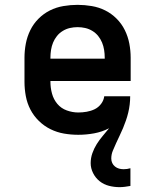

<svg xmlns="http://www.w3.org/2000/svg" viewBox="-20 -548 640 792"><path d="M473 224Q451 224 429.5 218.5Q408 213 391 199.5Q374 186 364 166Q354 146 354 125Q354 104 361 84Q368 64 379 46.5Q390 29 403.5 13Q417 -3 430 -19Q401 -4 368.5 2Q336 8 303 8Q273 8 244 3Q215 -2 188.5 -15Q162 -28 140.5 -49Q119 -70 105.5 -96Q92 -122 86.5 -151.5Q81 -181 81 -210V-310Q81 -339 86.5 -368Q92 -397 105 -423.5Q118 -450 139 -471Q160 -492 186 -505Q212 -518 241.5 -523Q271 -528 300 -528Q329 -528 358.5 -523Q388 -518 414 -505Q440 -492 461 -471Q482 -450 495 -423.5Q508 -397 513.5 -368Q519 -339 519 -310V-214H188V-210Q188 -186 194.5 -162Q201 -138 216.5 -119.5Q232 -101 255.5 -92.5Q279 -84 303 -84Q320 -84 337.5 -87Q355 -90 370.5 -97.5Q386 -105 397 -119.5Q408 -134 410 -151H517Q517 -134 515 -117Q513 -100 509 -83.5Q505 -67 499.5 -51Q494 -35 487.5 -19.5Q481 -4 473.5 11.5Q466 27 459 42.5Q452 58 445.5 73.5Q439 89 439 106Q439 116 443 124.5Q447 133 454.5 139Q462 145 471 147.5Q480 150 490 150Q497 150 504 149Q511 148 518 146V219Q507 221 495.5 222.5Q484 224 473 224ZM188 -306H412V-310Q412 -326 409.5 -342Q407 -358 401 -372.5Q395 -387 385 -399.5Q375 -412 361 -420.5Q347 -429 331.5 -432.5Q316 -436 300 -436Q284 -436 268.5 -432.5Q253 -429 239 -420.5Q225 -412 215 -399.5Q205 -387 199 -372.5Q193 -358 190.5 -342Q188 -326 188 -310Z"/></svg>

Font: Iosevka Etoile Semibold
Style: Regular
Weight: 600
Designer: Belleve Invis
Foundry: Belleve Invis
Version: Version 22.1.2; ttfautohint (v1.8.4)